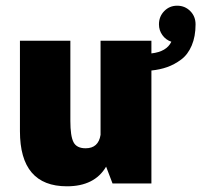

<svg xmlns="http://www.w3.org/2000/svg" viewBox="-20 -644 706 674"><path d="M215 10Q50 10 50 -183.5V-501H227V-219.5Q227 -166.5 238 -145Q249 -123.5 280.5 -123.5Q325.5 -123.5 333 -170.5V-501H511.5V-456.5Q565 -462.5 581.5 -497.5Q562 -504 550 -520.8Q538 -537.5 538 -558.5Q538 -586 556.5 -605Q575 -624 602 -624Q629 -624 647.8 -605.2Q666.5 -586.5 666.5 -558.5Q666.5 -516 653 -484.2Q639.5 -452.5 616 -435Q592.5 -417.5 567 -408.5Q541.5 -399.5 511.5 -396.5V0H375L352.5 -59Q312 10 215 10Z"/></svg>

Font: League Mono Narrow ExtraBold
Style: Regular
Weight: 800
Width: 3
Designer: Tyler Finck
Foundry: The League of Moveable Type / Tyler Finck
Version: Version 2.210